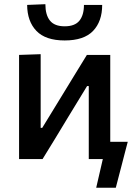

<svg xmlns="http://www.w3.org/2000/svg" viewBox="-20 -759 640 916"><path d="M288.5 -566Q197.5 -566 153.8 -611.5Q110 -657 109.5 -735.5L196.5 -739Q196.5 -688 218.2 -660.8Q240 -633.5 288.5 -633.5Q337 -633.5 358.8 -660.2Q380.5 -687 380.5 -735.5H467.5Q467.5 -657 424 -611.5Q380.5 -566 288.5 -566ZM71 0V-497L174 -500.5V-149H181.5L274.5 -301Q305 -350.5 335 -400Q365 -449 394.5 -497H506V-82.5H589.5Q582 -54.5 574.8 -26.5Q567.5 1.5 560.5 29Q553.5 55.5 546.5 82.5L532.5 136.5H439L470.5 0H403.5V-348.5H395.5L304 -198.5Q273.5 -148.5 243.5 -98.5Q213 -48.5 183 0Z"/></svg>

Font: Heraclito Medium
Style: Regular
Weight: 500
Designer: Kostas Bartsokas (font) & Cristiano Sobral (main changes)
Foundry: Kostas Bartsokas (font) & Cristiano Sobral (main changes)
Version: Version 1.00;July 8, 2020;FontCreator 13.0.0.2655 64-bit